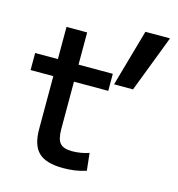

<svg xmlns="http://www.w3.org/2000/svg" viewBox="-114 -869 909 979"><g transform="rotate(15 340.5 -380.0)"><path d="M307 10Q217 10 177.5 -27.5Q138 -65 138 -150V-430H18V-520H138V-690H247V-520H428V-430H247V-180Q247 -127 265 -106Q283 -85 329 -85Q352 -85 375.5 -89Q399 -93 418 -100L428 -8Q396 2 366.5 6Q337 10 307 10ZM448 -470 533 -770H663L548 -470Z"/></g></svg>

Font: M PLUS 1 Medium
Style: Regular
Weight: 500
Designer: Coji Morishita
Foundry: UNDERFOREST DESIGN
Version: Version 1.001